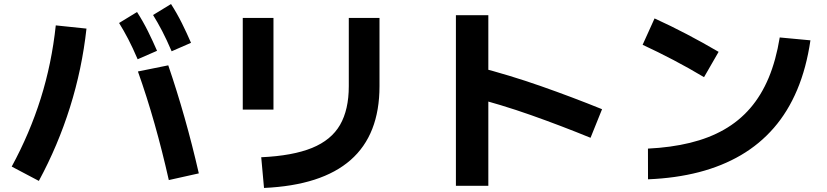

<svg xmlns="http://www.w3.org/2000/svg" viewBox="-20 -851 4040 938"><path d="M169.8 32.8 37.2 -37.2Q125.3 -199.2 179 -370.1Q232.7 -541 252.5 -727L402.5 -711.3Q380.8 -514.3 322 -327.2Q263.2 -140 169.8 32.8ZM802 -531.8Q844.5 -407.5 881.9 -275.6Q919.3 -143.7 951.3 -4L804.7 28.7Q772.7 -113.5 735.3 -245.5Q698 -377.5 653.8 -501.8ZM818.5 -600.5Q794 -657.7 772.3 -699.3Q750.5 -741 727.8 -777.7L815.5 -831.3Q845 -785.3 868.9 -737.2Q892.8 -689 913.2 -641.8ZM652.5 -561.5Q628 -618.7 606.3 -660.3Q584.5 -702 561.8 -738.7L649.5 -792.3Q679 -746.3 702.9 -698.2Q726.8 -650 747.2 -602.8Z M1316 -315.7H1166V-763.3H1316ZM1269.8 67.2 1256.2 -82.8Q1409.8 -89.8 1504.2 -128.2Q1598.5 -166.7 1641.3 -241Q1684 -315.3 1684 -429.8V-763.3H1834V-429.8Q1834 -193 1692.9 -69.3Q1551.8 54.5 1269.8 67.2Z M2365.7 56.7H2207.3V-776.7H2365.7ZM2921.3 -317.5 2865 -177.8Q2720.7 -236.8 2574.5 -288.5Q2428.3 -340.2 2271.7 -380.3L2309.3 -525.3Q2470.8 -483.5 2623 -430.1Q2775.2 -376.7 2921.3 -317.5Z M3145.8 25 3145.5 -125Q3258.2 -130.5 3350.9 -153.2Q3443.7 -175.8 3517.1 -217.6Q3590.5 -259.3 3644.9 -322.2Q3699.3 -385 3735.3 -470.9Q3771.2 -556.8 3789.3 -668L3939.3 -654Q3919.5 -519 3874.5 -412.2Q3829.5 -305.5 3760.5 -226.1Q3691.5 -146.7 3599.7 -93Q3508 -39.3 3394.6 -9.9Q3281.2 19.5 3145.8 25ZM3490.7 -597.7 3419.5 -474Q3344.8 -518.7 3270.1 -557.8Q3195.3 -597 3119.5 -632.2L3177.8 -761Q3257 -725 3335.2 -684Q3413.5 -643 3490.7 -597.7Z"/></svg>

Font: Murecho Thin
Style: Regular
Weight: 100
Designer: Neil Summerour
Foundry: Positype
Version: Version 1.010